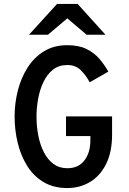

<svg xmlns="http://www.w3.org/2000/svg" viewBox="-20 -941 656 973"><path d="M321 12Q251.5 12 200.8 -18.2Q150 -48.5 117.8 -100.2Q85.5 -152 69.8 -216.8Q54 -281.5 54 -350Q54 -417 70.2 -481.5Q86.5 -546 119.5 -598Q152.5 -650 202.8 -681Q253 -712 321 -712Q379 -712 418.2 -692.8Q457.5 -673.5 483.8 -642.8Q510 -612 529 -578L434.5 -524Q416 -559 389.5 -585.2Q363 -611.5 321 -611.5Q278 -611.5 248.2 -587.8Q218.5 -564 200 -525Q181.5 -486 173.2 -440Q165 -394 165 -350Q165 -300 174.2 -253.2Q183.5 -206.5 202.5 -169.2Q221.5 -132 251 -110.2Q280.5 -88.5 321 -88.5Q378 -88.5 408 -128.2Q438 -168 438 -229.5V-251.5H314.5V-351H548V-259Q548 -171 518 -110.5Q488 -50 436.5 -19Q385 12 321 12ZM127 -765 269 -921H373.5L514.5 -765H419L321 -848L223 -765Z"/></svg>

Font: Overpass Mono Light SemiBold
Style: Regular
Weight: 600
Monospace: yes
Version: Version 4.000